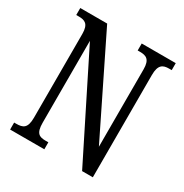

<svg xmlns="http://www.w3.org/2000/svg" viewBox="-165 -845 938 977"><g transform="rotate(30 304.0 -357.0)"><path d="M28 0H229V-41H213C176 -41 154 -50 154 -113V-594L451 0H514V-601C514 -662 538 -673 574 -673H589V-714H389V-673H403C439 -673 463 -663 463 -605V-150L186 -714H28V-673H43C78 -673 103 -664 103 -605V-113C103 -50 79 -41 40 -41H28Z"/></g></svg>

Font: Noto Serif Devanagari ExtraCondensed
Style: Regular
Weight: 400
Width: 2
Designer: Universal Thirst, Indian Type Foundry and the Monotype Design Team
Foundry: Monotype Imaging Inc.
Version: Version 2.004